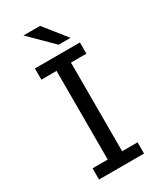

<svg xmlns="http://www.w3.org/2000/svg" viewBox="-219 -967 888 1048"><g transform="rotate(-30 225.0 -443.5)"><path d="M364.1 -629.4H266.9V-70.6H364.1V0H80.4V-70.6H176.1V-629.4H80.4V-700H364.1ZM332.4 -747.5H257.3L116.4 -887.1H221.1Z"/></g></svg>

Font: League Mono Thin Condensed
Style: Regular
Weight: 100
Width: 1
Designer: Tyler Finck
Foundry: The League of Moveable Type / Tyler Finck
Version: Version 2.300;RELEASE